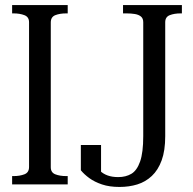

<svg xmlns="http://www.w3.org/2000/svg" viewBox="-20 -730 763 760"><path d="M95 -69V-642Q95 -663 76.5 -670Q58 -677 34 -677H28V-710H248V-677H242Q217 -677 199 -670Q181 -663 181 -641V-68Q181 -47 199 -40Q217 -33 242 -33H248V0H28V-33H34Q58 -33 76.5 -40Q95 -47 95 -69ZM467 -710H700V-677H695Q670 -677 652 -670Q634 -663 634 -642V-191Q634 -134 620 -95.5Q606 -57 581 -33.5Q556 -10 523.5 0Q491 10 453 10Q413 10 383.5 0Q354 -10 333.5 -25Q313 -40 300 -56V-156H380V-42Q366 -44 357 -49.5Q348 -55 346 -62Q344 -69 347.5 -74.5Q351 -80 359 -82Q364 -66 376 -54Q388 -42 406 -35.5Q424 -29 448 -29Q478 -29 500 -42Q522 -55 534.5 -90.5Q547 -126 547 -191V-642Q547 -657 538 -664.5Q529 -672 514 -674.5Q499 -677 481 -677H467Z"/></svg>

Font: Roboto Serif 120pt ExtraCondensed
Style: Regular
Weight: 400
Width: 2
Designer: Greg Gazdowicz
Foundry: Commercial Type
Version: Version 1.008